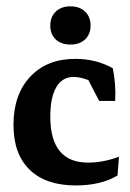

<svg xmlns="http://www.w3.org/2000/svg" viewBox="-20 -563 400 591"><path d="M213.4 7.8Q121.1 7.8 71.3 -40.5Q21.5 -88.9 21.5 -178.7Q21.5 -272 73 -326.9Q124.5 -381.8 211.4 -381.8Q275.9 -381.8 327.1 -353Q332 -330.6 334 -304.4Q335.9 -278.3 334.5 -252.4H285.2L252 -316.4Q226.6 -326.2 206.5 -326.2Q171.9 -326.2 153.3 -294.7Q134.8 -263.2 134.8 -204.1Q134.8 -62.5 251 -62.5Q297.9 -62.5 346.2 -80.6L341.8 -22.9Q291 7.8 213.4 7.8ZM196.8 -425.8Q168.5 -425.8 151.6 -441.7Q134.8 -457.5 134.8 -484.4Q134.8 -511.2 151.6 -527.3Q168.5 -543.5 196.8 -543.5Q225.1 -543.5 241.9 -527.3Q258.8 -511.2 258.8 -484.4Q258.8 -457.5 241.9 -441.7Q225.1 -425.8 196.8 -425.8Z"/></svg>

Font: Markazi Text SemiBold
Style: Regular
Weight: 600
Designer: Borna Izadpanah (Arabic designer), Fiona Ross (Arabic design director) and Florian Runge (Latin designer)
Foundry: Borna Izadpanah and Florian Runge
Version: Version 1.001; ttfautohint (v1.8.3)